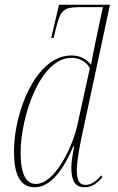

<svg xmlns="http://www.w3.org/2000/svg" viewBox="-20 -780 497 810"><path d="M126 10C178 10 234 -33 289 -162H293C286 -127 281 -98 281 -72C281 -17 297 10 337 10C368 10 392 -8 412 -33L407 -40C384 -14 364 0 341 0C316 0 304 -16 304 -63C304 -97 315 -158 324 -200L444 -760H229L196 -620H206L219 -672C238 -747 257 -750 333 -750H414L381 -594C377 -572 369 -537 364 -507C345 -531 318 -546 281 -546C132 -546 39 -309 39 -141C39 -53 60 10 126 10ZM131 -4C92 -4 67 -41 67 -136C67 -289 150 -536 281 -536C312 -536 345 -521 359 -492L306 -251C288 -167 214 -4 131 -4Z"/></svg>

Font: Noto Serif Display Condensed Thin
Style: Italic
Weight: 100
Width: 3
Italic angle: -12°
Designer: Monotype Design Team
Foundry: Monotype Imaging Inc.
Version: Version 2.009